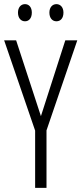

<svg xmlns="http://www.w3.org/2000/svg" viewBox="-20 -909 394 929"><path d="M67 -848C67 -822 81 -806 101 -806C120 -806 134 -821 134 -848C134 -874 120 -889 101 -889C81 -889 67 -873 67 -848ZM219 -848C219 -822 233 -806 253 -806C273 -806 287 -821 287 -848C287 -874 272 -889 253 -889C234 -889 219 -874 219 -848ZM178 -347 58 -714H0L150 -277V0H205V-278L354 -714H296Z"/></svg>

Font: Noto Sans Kannada ExtraCondensed Light
Style: Regular
Weight: 300
Width: 2
Designer: Jelle Bosma - Monotype Design Team
Foundry: Monotype Imaging Inc.
Version: Version 2.005